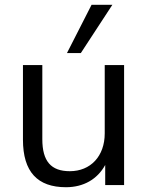

<svg xmlns="http://www.w3.org/2000/svg" viewBox="-20 -774 617 803"><path d="M256 9C329 9 387 -24 420 -84V0H499V-502H418V-216C418 -121 359 -58 272 -58C193 -58 157 -100 157 -192V-502H76V-190C76 -55 137 9 256 9ZM260 -552H318L450 -754H363Z"/></svg>

Font: Poppy and Pepper
Style: Regular
Weight: 400
Designer: Thy Ha
Foundry: Thy Ha
Version: Version 0.001;Glyphs 3.2 (3227)